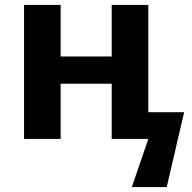

<svg xmlns="http://www.w3.org/2000/svg" viewBox="-20 -566 784 782"><path d="M78 0V-546H227V-336H435V-546H584V-109H730L659 196H517L584 0H435V-225H227V0Z"/></svg>

Font: Noto IKEA Latin
Style: Bold
Weight: 700
Designer: Monotype Design Team
Foundry: Monotype Imaging Inc.
Version: Version 1.0